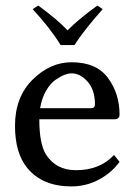

<svg xmlns="http://www.w3.org/2000/svg" viewBox="-20 -664 493 694"><path d="M199.2 -501Q161.1 -563 98.1 -630.9L118.2 -644Q189 -592.3 224.1 -554.2Q262.2 -593.3 332 -644L351.1 -630.9Q284.2 -555.7 249 -501ZM125 -272.9H309.1Q323.2 -272.9 323.2 -287.1Q323.2 -338.9 296.6 -368.9Q270 -398.9 238.8 -398.9Q227.5 -398.9 213.4 -393.6Q199.2 -388.2 180.7 -375.5Q162.1 -362.8 146.5 -335.9Q130.9 -309.1 125 -272.9ZM392.1 -104 412.1 -79.1Q383.3 -39.1 337.2 -14.6Q291 9.8 237.8 9.8Q133.8 9.8 79.1 -56.2Q34.2 -110.4 34.2 -209Q34.2 -313 97.7 -376Q161.1 -439 238.8 -439Q328.6 -439 370.4 -382.1Q412.1 -325.2 412.1 -250Q412.1 -232.9 394 -232.9H122.1Q122.1 -144 146 -106Q182.1 -48.8 254.9 -48.8Q341.3 -48.8 392.1 -104Z"/></svg>

Font: Biolilbert
Style: Regular
Weight: 400
Designer: Philipp H. Poll
Foundry: Philipp H. Poll
Version: Version 1.1.0